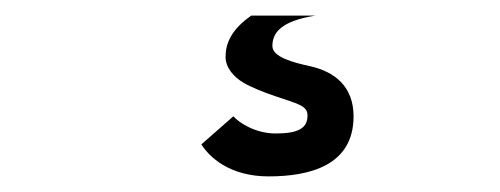

<svg xmlns="http://www.w3.org/2000/svg" viewBox="-20 -20 640 246"><path d="M238 165C248 181 274 206 324 206C377 206 433 192 433 129C433 91 409 72 378 65C355 60 329 53 329 39C329 22 340 7 384 0H302C276 18 269 36 269 53C269 67 280 79 292 86C302 92 320 99 332 103C361 113 374 115 374 128C374 145 361 151 333 151C307 151 286 137 279 129Z"/></svg>

Font: Hibana SubMedium
Style: Regular
Weight: 500
Width: 6
Designer: pygmalion
Foundry: ybstudio
Version: Version 0.930;hotconv 1.0.109;makeotfexe 2.5.65596